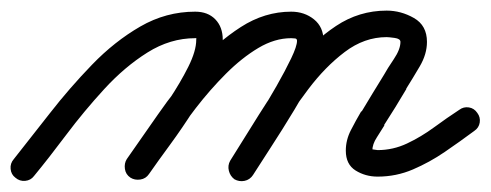

<svg xmlns="http://www.w3.org/2000/svg" viewBox="-39 -304 925 362"><path d="M-10 31Q-18 25 -19 14.5Q-20 4 -13 -4Q18 -43 55 -90.5Q92 -138 134.5 -182Q177 -226 225.5 -254Q274 -282 329 -282Q353 -282 367 -267.5Q381 -253 381 -229Q381 -201 365.5 -167.5Q350 -134 327.5 -98.5Q305 -63 281.5 -31Q258 1 242 24Q236 33 225.5 34.5Q215 36 207 31Q198 25 196.5 14.5Q195 4 200 -4Q214 -24 235.5 -53Q257 -82 279 -115Q301 -148 316 -178Q331 -208 331 -229Q331 -234 331.5 -233Q332 -232 329 -232Q282 -232 239 -205Q196 -178 157.5 -136Q119 -94 86 -50Q53 -6 25 28Q19 36 8.5 37Q-2 38 -10 31ZM207 31Q198 25 196.5 14.5Q195 4 200 -4Q226 -41 259 -88.5Q292 -136 331 -180Q370 -224 415 -253Q460 -282 510 -282Q535 -282 553 -267.5Q571 -253 571 -227Q571 -205 555 -170Q539 -135 516 -97Q493 -59 471.5 -26Q450 7 438 26Q433 34 422.5 36.5Q412 39 404 34Q395 28 392.5 18Q390 8 396 -1Q402 -10 416 -33Q430 -56 448 -84.5Q466 -113 482.5 -142Q499 -171 510 -194Q521 -217 521 -227Q521 -231 517.5 -231.5Q514 -232 510 -232Q479 -232 448 -213.5Q417 -195 387 -165Q357 -135 330 -100Q303 -65 280.5 -32.5Q258 0 242 24Q236 33 225.5 34.5Q215 36 207 31ZM403 34Q395 28 392.5 18Q390 8 395 -1Q419 -39 449 -87.5Q479 -136 515 -181Q551 -226 594.5 -255Q638 -284 690 -284Q717 -284 741.5 -270Q766 -256 766 -225Q766 -202 752.5 -179Q739 -156 727 -137Q727 -137 727 -137Q727 -136 727 -136Q717 -119 706.5 -102Q696 -85 685 -68Q685 -68 685 -68Q686 -68 686 -68Q680 -58 671.5 -45Q663 -32 663 -20Q663 -20 662 -22Q661 -23 666 -22Q671 -21 673 -21Q702 -21 728.5 -33.5Q755 -46 779.5 -64Q804 -82 827 -97Q827 -97 827 -97Q827 -97 827 -97Q835 -103 845 -101.5Q855 -100 861 -91Q867 -83 865.5 -73Q864 -63 855 -57Q828 -37 799.5 -17.5Q771 2 739.5 15.5Q708 29 673 29Q650 29 631.5 17.5Q613 6 613 -20Q613 -40 622.5 -58.5Q632 -77 642 -94Q642 -94 643 -94Q643 -94 643 -94Q653 -111 663.5 -128Q674 -145 685 -163Q685 -163 685 -163Q685 -163 685 -163Q691 -174 703.5 -192.5Q716 -211 716 -225Q716 -231 705 -232.5Q694 -234 690 -234Q648 -234 611 -206Q574 -178 542 -135.5Q510 -93 483.5 -49.5Q457 -6 438 26Q432 35 422 37Q412 39 403 34Z"/></svg>

Font: FRB American Cursive Semibold
Style: Italic
Weight: 600
Italic angle: -25°
Version: Version 2.0;Modular Font Editor K font №1